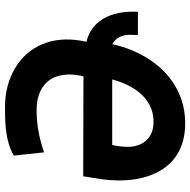

<svg xmlns="http://www.w3.org/2000/svg" viewBox="-16 -744 771 779"><g transform="rotate(90 369.5 -354.5)"><path d="M413.6 10.7Q324.7 10.3 256.8 -30Q189 -70.3 159.7 -140.1Q130.4 -210 145 -296.4L149.4 -319.8Q87.9 -334.5 55.9 -388.2Q23.9 -441.9 27.8 -528.8L122.6 -528.3L121.1 -498Q121.1 -445.3 159.2 -424.8Q179.2 -513.7 225.6 -581.5Q272 -649.4 339.6 -685.8Q407.2 -722.2 487.8 -720.2Q556.2 -718.8 606.2 -688Q656.2 -657.2 683.1 -598.9Q710 -540.5 711.9 -465.8Q712.9 -425.3 707.5 -384.8L695.3 -306.6L290 -307.6L287.1 -295.4Q279.3 -257.3 284.2 -225.1Q291 -175.3 326.7 -147.2Q362.3 -119.1 419.4 -117.7Q505.9 -115.7 598.1 -147.9L611.3 -25.4Q559.1 7.8 453.6 10.3ZM479.5 -591.8Q417.5 -594.2 371.3 -551Q325.2 -507.8 302.2 -424.3H568.4Q577.1 -467.3 575.7 -495.6Q572.3 -540 547.1 -565.2Q522 -590.3 479.5 -591.8Z"/></g></svg>

Font: RobotoInd
Style: Bold Italic
Weight: 700
Italic angle: -12°
Designer: Google
Version: Version 2.001150; 2014